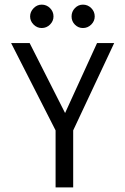

<svg xmlns="http://www.w3.org/2000/svg" viewBox="-20 -809 540 829"><path d="M220 0V-246L28 -623H108L261 -321L399 -623H473L296 -246V0ZM160 -688Q140 -688 125 -703Q110 -718 110 -738Q110 -758 125 -773.5Q140 -789 160 -789Q181 -789 196 -774Q211 -759 211 -738Q211 -718 196 -703Q181 -688 160 -688ZM338 -688Q318 -688 303.5 -702.5Q289 -717 289 -738Q289 -759 303.5 -774Q318 -789 338 -789Q359 -789 374 -774Q389 -759 389 -738Q389 -718 374 -703Q359 -688 338 -688Z"/></svg>

Font: Inconsolata Nerd Font Mono
Style: Regular
Weight: 400
Monospace: yes
Designer: Raph Levien, Cyreal, Brenton Simpson
Foundry: Raph Levien, Cyreal, Google
Version: Version 3.000; ttfautohint (v1.8.3);Nerd Fonts 3.0.2